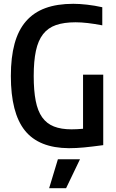

<svg xmlns="http://www.w3.org/2000/svg" viewBox="-20 -768 610 1008"><path d="M284 68H400L327 220H238ZM342 10Q184 9 110.5 -83Q37 -175 37 -369Q37 -467 56.5 -538.5Q76 -610 116.5 -656.5Q157 -703 218.5 -725.5Q280 -748 365 -748Q397 -748 437 -743.5Q477 -739 517 -730V-635Q475 -643 440.5 -647Q406 -651 377 -651Q316 -651 274 -636.5Q232 -622 206 -588.5Q180 -555 168.5 -501Q157 -447 157 -369Q157 -292 167.5 -238.5Q178 -185 201.5 -152Q225 -119 263 -104Q301 -89 355 -89Q383 -89 416 -92V-376H522V-6Q463 2 421.5 6Q380 10 342 10Z"/></svg>

Font: Encode Sans Compressed
Style: SemiBold
Weight: 600
Designer: Pablo Impallari, Andres Torresi
Foundry: Pablo Impallari, Andres Torresi
Version: Version 1.000; ttfautohint (v1.00) -l 8 -r 50 -G 200 -x 14 -